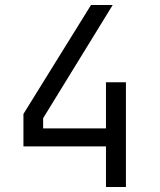

<svg xmlns="http://www.w3.org/2000/svg" viewBox="-20 -750 640 770"><path d="M485 0V-420H405V-235H153V-276L432 -730H345L74 -293V-163H405V0Z"/></svg>

Font: Tekne LDO Light
Style: Regular
Weight: 300
Monospace: yes
Designer: Alessio Laiso, Mario Rullo, Paolo Rosset
Foundry: Alessio Laiso
Version: Version 1.000;hotconv 1.0.109;makeotfexe 2.5.65596